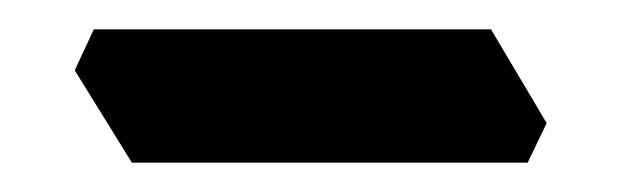

<svg xmlns="http://www.w3.org/2000/svg" viewBox="-20 -351 430 131"><path d="M70 -240 31 -303 44 -331H315L353 -267L340 -240Z"/></svg>

Font: Eczar Medium
Style: Regular
Weight: 500
Designer: Vaibhav Singh
Foundry: Rosetta Type Foundry
Version: Version 2.000